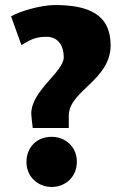

<svg xmlns="http://www.w3.org/2000/svg" viewBox="-20 -728 483 762"><path d="M419 -548C419 -410 254 -368 253 -270C253 -268 253 -222 253 -220H110C108 -234 105 -262 104 -276C104 -369 233 -442 233 -501C233 -545 212 -582 164 -582C116 -582 94 -566 65 -549L24 -663C53 -681 139 -708 198 -708C330 -708 419 -672 419 -548ZM285 -86C285 -25 239 14 185 14C132 14 85 -25 85 -85C85 -143 125 -185 185 -185C239 -185 285 -146 285 -86Z"/></svg>

Font: Repo Black
Style: Regular
Weight: 900
Designer: Stefan Peev
Foundry: Context Ltd
Version: Version 1.502